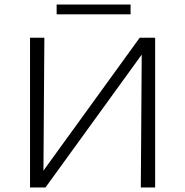

<svg xmlns="http://www.w3.org/2000/svg" viewBox="-20 -824 814 844"><path d="M554 -761H229V-804H554ZM662 0H599L603 -584L180 0H112V-658H175L171 -74L594 -658H662Z"/></svg>

Font: Ysabeau Infant Semilight
Style: Regular
Weight: 300
Designer: Christian Thalmann (Catharsis Fonts)
Version: Version 0.003